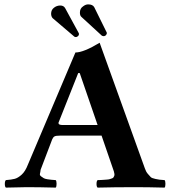

<svg xmlns="http://www.w3.org/2000/svg" viewBox="-20 -853 780 875"><path d="M272.9 -283.2H424.8L343.3 -520H336.4L247.6 -296.4Q246.1 -293.5 246.6 -291Q247.1 -288.6 248.5 -287.1Q250 -285.6 253.4 -284.7Q256.8 -283.7 261.5 -283.4Q266.1 -283.2 272.9 -283.2ZM165 -79.1Q164.1 -69.3 162.1 -61.8Q160.2 -54.2 167.5 -49.1Q174.8 -43.9 179.4 -41Q184.1 -38.1 196 -36.1Q208 -34.2 214.6 -33.7Q221.2 -33.2 233.9 -32.2Q237.8 -28.3 237.8 -15.1Q237.8 -2 233.9 2Q159.7 0 101.1 0Q81.1 0 6.8 2Q2 -2 2 -14.9Q2 -27.8 6.8 -32.2Q32.7 -34.2 47.4 -38.1Q62 -42 78.6 -56.9Q95.2 -71.8 106.9 -102.1L323.7 -613.8Q360.8 -613.8 434.1 -658.2L640.1 -85.9Q645 -70.8 653.6 -60.8Q662.1 -50.8 667 -45.9Q671.9 -41 688 -37.6Q704.1 -34.2 706.5 -34.2Q709 -34.2 730 -32.2Q733.9 -28.3 733.9 -15.1Q733.9 -2 730 2Q655.8 0 596.2 0Q499 0 424.8 2Q419.9 -2 419.9 -14.9Q419.9 -27.8 424.8 -32.2Q430.7 -32.2 440.4 -32.7Q450.2 -33.2 455.6 -33.7Q460.9 -34.2 468.5 -34.7Q476.1 -35.2 480 -36.6Q483.9 -38.1 489 -39.6Q494.1 -41 496.6 -43.9Q499 -46.9 500.5 -51Q502 -55.2 501.5 -60.1Q501 -64.9 499 -71.8L442.9 -234.9H252.9Q234.9 -234.9 228.5 -231.4Q222.2 -228 217.8 -217.8ZM226.1 -817.9Q238.3 -827.6 254.2 -827.9Q270 -828.1 276.9 -815.9L338.9 -702.1Q339.8 -701.2 339.8 -696.8Q339.8 -691.9 335 -688Q330.1 -684.1 326.2 -684.1Q321.3 -684.1 318.8 -686L220.2 -770Q213.4 -776.9 212.9 -790Q212.9 -808.1 226.1 -817.9ZM358.9 -824.2Q370.1 -833 381.8 -833Q401.9 -833 409.2 -820.8L465.8 -706.1Q466.8 -705.1 466.8 -702.1Q466.8 -696.3 460.9 -690.9Q455.1 -688 453.1 -688Q451.2 -688 444.8 -689.9L351.1 -775.9Q344.2 -781.7 344.2 -794.9Q343.8 -814.5 358.9 -824.2Z"/></svg>

Font: Linux Libertine
Style: Bold
Weight: 700
Designer: Philipp H. Poll
Foundry: Philipp H. Poll
Version: Version 5.0.3